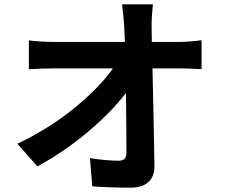

<svg xmlns="http://www.w3.org/2000/svg" viewBox="-20 -821 1040 884"><path d="M679 -628H804Q829 -628 859 -630.5Q889 -633 908 -636V-503Q892 -504 875 -504Q838 -506 811 -506H682Q683 -441 685 -373Q689 -206 691 -58Q692 -10 664 16.5Q636 43 579 43Q488 43 405 37L394 -93Q429 -87 465.5 -84Q502 -81 527 -81Q565 -81 562 -123Q562 -224 560 -393Q492 -304 382.5 -212Q273 -120 152 -55L60 -159Q208 -230 323 -324Q438 -418 500 -506H227Q173 -506 113 -502V-635Q136 -632 167.5 -630Q199 -628 224 -628H555Q554 -667 552 -700Q549 -746 542 -801H684Q678 -747 678 -700Z"/></svg>

Font: Source Han Sans CN Bold
Style: Bold
Weight: 700
Designer: Ryoko NISHIZUKA 西塚涼子 (kana & ideographs); Paul D. Hunt (Latin, Greek & Cyrillic); Wenlong ZHANG 张文龙 (bopomofo); Sandoll 
Foundry: Adobe Systems Incorporated
Version: Version 1.00;May 30, 2023;FontCreator 11.5.0.2422 32-bit